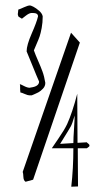

<svg xmlns="http://www.w3.org/2000/svg" viewBox="-20 -748 362 722"><path d="M62.5 -677.7Q48.8 -685.5 48.8 -686.5Q46.9 -692.4 46.9 -694.3Q46.9 -697.3 47.9 -702.6Q48.8 -708 48.8 -711.9Q55.7 -713.9 70.3 -720.7Q85 -727.5 92.8 -727.5Q95.7 -727.5 105.5 -722.7Q115.2 -717.8 127 -707.5Q138.7 -697.3 140.6 -686.5Q140.6 -663.1 136.7 -642.6Q132.8 -622.1 128.9 -610.8Q125 -599.6 117.7 -583Q110.4 -566.4 107.4 -558.6Q113.3 -542 123 -520Q132.8 -498 139.6 -479.5Q146.5 -460.9 150.4 -436.5Q150.4 -423.8 141.6 -414.6Q132.8 -405.3 124.5 -400.9Q116.2 -396.5 99.6 -389.6H89.8Q84 -389.6 73.2 -394.5Q62.5 -399.4 56.6 -400.4Q56.6 -402.3 56.2 -406.2Q55.7 -410.2 55.7 -411.1V-420.9Q55.7 -427.7 54.7 -431.6Q58.6 -430.7 70.8 -424.3Q83 -418 91.8 -418Q93.8 -418 95.7 -418.9Q127 -422.9 127 -441.4Q118.2 -460.9 102.5 -500Q86.9 -539.1 80.1 -554.7Q80.1 -578.1 99.1 -621.6Q118.2 -665 123 -686.5Q123 -699.2 103.5 -699.2H97.7Q88.9 -698.2 77.1 -689Q65.4 -679.7 62.5 -677.7ZM306.6 -212.9Q307.6 -210.9 310.5 -209Q313.5 -207 314.9 -205.1Q316.4 -203.1 316.4 -200.2Q316.4 -198.2 314.9 -196.8Q313.5 -195.3 310.5 -193.4Q307.6 -191.4 306.6 -190.4H272.5Q272.5 -164.1 272.9 -115.2Q273.4 -66.4 273.4 -46.9Q257.8 -45.9 248 -45.9Q255.9 -115.2 255.9 -190.4H174.8Q179.7 -198.2 200.7 -228.5Q221.7 -258.8 232.4 -281.2Q252 -324.2 270.5 -395.5Q271.5 -308.6 271.5 -210.9ZM255.9 -210Q255.9 -228.5 258.3 -263.7Q260.7 -298.8 260.7 -313.5Q252 -283.2 246.1 -272.5Q240.2 -261.7 206.1 -207ZM247.1 -625 280.3 -587.9 104.5 -72.3 76.2 -64.5Q68.4 -69.3 67.9 -83Q67.4 -96.7 65.4 -101.6Z"/></svg>

Font: Shelly2023
Style: Regular
Weight: 400
Version: Version 0.2